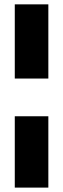

<svg xmlns="http://www.w3.org/2000/svg" viewBox="-20 -790 290 882"><path d="M202.1 -429.2H47.9V-770H202.1ZM202.1 71.8H47.9V-255.9H202.1Z"/></svg>

Font: Squarion Black
Style: Regular
Weight: 900
Designer: Natanael Gama
Version: Version 1.00;September 12, 2019;FontCreator 11.5.0.2425 64-b